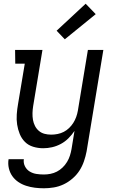

<svg xmlns="http://www.w3.org/2000/svg" viewBox="-20 -788 640 1031"><path d="M216 223Q191 223 167 220Q143 217 120 209.5Q97 202 78 189Q59 176 46 157.5Q33 139 27.5 115.5Q22 92 26 67H108Q105 87 114 105Q123 123 139.5 133Q156 143 175.5 146Q195 149 216 149Q233 149 251 145.5Q269 142 285.5 133.5Q302 125 316 111.5Q330 98 340 81.5Q350 65 355.5 47.5Q361 30 364 13L380 -85Q366 -64 347.5 -45.5Q329 -27 306.5 -15Q284 -3 260 2.5Q236 8 212 8Q184 8 158 0Q132 -8 114 -26Q96 -44 86 -68.5Q76 -93 72 -119.5Q68 -146 70 -174Q72 -202 77 -230L113 -446H62L61 -520H208L158 -218Q155 -199 154.5 -180.5Q154 -162 157 -144.5Q160 -127 168 -111.5Q176 -96 189 -85Q202 -74 219 -69.5Q236 -65 255 -65Q272 -65 289.5 -68.5Q307 -72 322.5 -80Q338 -88 351 -100.5Q364 -113 373.5 -128Q383 -143 389 -159.5Q395 -176 398 -193L452 -520H535L445 25Q440 51 431 77.5Q422 104 407 127.5Q392 151 369.5 170.5Q347 190 321.5 202Q296 214 269 218.5Q242 223 216 223ZM328 -577 284 -623 440 -768 494 -712Z"/></svg>

Font: Iosevka Etoile
Style: Italic
Weight: 400
Italic angle: -9°
Designer: Belleve Invis
Foundry: Belleve Invis
Version: Version 22.1.2; ttfautohint (v1.8.4)